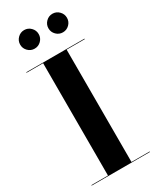

<svg xmlns="http://www.w3.org/2000/svg" viewBox="-241 -1032 900 1100"><g transform="rotate(-30 209.5 -482.5)"><path d="M253.2 -903.9Q253.2 -929.1 271.2 -947.2Q289.2 -965.4 314.4 -965.4Q339.6 -965.4 357.6 -947.2Q375.6 -929.1 375.6 -903.9Q375.6 -878.7 357.6 -860.7Q339.6 -842.7 314.4 -842.7Q289.2 -842.7 271.2 -860.7Q253.2 -878.7 253.2 -903.9ZM66.2 -903.9Q66.2 -929.1 84.2 -947.2Q102.2 -965.4 127.4 -965.4Q152.6 -965.4 170.6 -947.2Q188.6 -929.1 188.6 -903.9Q188.6 -878.7 170.6 -860.7Q152.6 -842.7 127.4 -842.7Q102.2 -842.7 84.2 -860.7Q66.2 -878.7 66.2 -903.9ZM17.5 -3.5H127V-746.5H17.5V-750H402.5V-746.5H282.5V-3.5H402.5V0H17.5Z"/></g></svg>

Font: Bodoni* 48pt
Style: Bold
Weight: 700
Version: Version 2.3